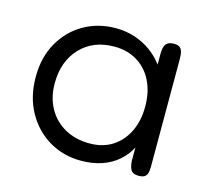

<svg xmlns="http://www.w3.org/2000/svg" viewBox="-66 -763 576 528"><g transform="rotate(15 222.5 -498.5)"><path d="M369 -687Q379 -687 384.5 -683.5Q390 -680 392.5 -672Q395 -664 395 -650V-344Q395 -332 392.5 -324.5Q390 -317 384 -314Q378 -311 368 -311Q354 -311 348 -318Q342 -325 340 -344V-384Q329 -362 309.5 -345Q290 -328 263.5 -319Q237 -310 204 -310Q154 -310 113.5 -334Q73 -358 49 -401Q25 -444 25 -501Q25 -557 49 -599Q73 -641 113.5 -664Q154 -687 204 -687Q233 -687 258.5 -678.5Q284 -670 304.5 -655Q325 -640 340 -620V-650Q340 -670 346.5 -678.5Q353 -687 369 -687ZM215 -362Q252 -362 279 -379Q306 -396 321.5 -427Q337 -458 337 -499Q337 -541 321.5 -572Q306 -603 278 -620Q250 -637 213 -637Q153 -637 116.5 -598.5Q80 -560 80 -497Q80 -457 97 -426.5Q114 -396 144.5 -379Q175 -362 215 -362Z"/></g></svg>

Font: Fredoka Light
Style: Regular
Weight: 300
Designer: Ben Nathan
Foundry: Milena B. Brandão, Ben Nathan
Version: Version 2.001